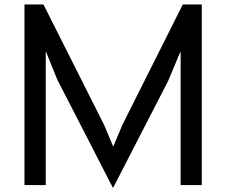

<svg xmlns="http://www.w3.org/2000/svg" viewBox="-20 -830 1015 861"><path d="M884.8 -810.1V0H790V-596.2H788.1L733.9 -466.8L487.8 11.2H485.8L236.8 -473.1L187 -596.2H185.1V0H89.8V-810.1H174.8L446.8 -270L486.8 -174.8H488.8L528.8 -270L799.8 -810.1Z"/></svg>

Font: Sinkin Sans 400 Regular
Style: Regular
Weight: 400
Designer: Keith Bates
Foundry: K-Type
Version: Sinkin Sans (version 1.0)  by Keith Bates   •   © 2014   www